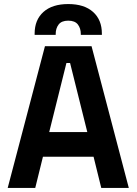

<svg xmlns="http://www.w3.org/2000/svg" viewBox="-20 -928 674 948"><path d="M154 0H18L202 -700H432L616 0H480L442 -154H192ZM308 -617 223 -276H411L326 -617ZM255 -756H151V-762Q151 -830 194.5 -869Q238 -908 317 -908Q396 -908 439.5 -869Q483 -830 483 -762V-756H379V-760Q379 -788 364.5 -807Q350 -826 317 -826Q284 -826 269.5 -807Q255 -788 255 -760Z"/></svg>

Font: Space Grotesk Variable Light
Style: Regular
Weight: 300
Designer: Florian Karsten
Foundry: Florian Karsten
Version: Version 2.000